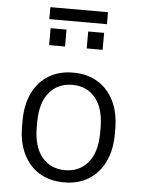

<svg xmlns="http://www.w3.org/2000/svg" viewBox="-57 -871 689 926"><g transform="rotate(5 287.5 -408.0)"><path d="M63 -243V-268Q63 -347 91 -404Q119 -461 169 -491Q219 -521 285 -521H289Q355 -521 405.5 -490.5Q456 -460 484 -403Q512 -346 512 -268V-243Q512 -165 484 -108Q456 -51 406 -20.5Q356 10 290 10H286Q220 10 169.5 -20Q119 -50 91 -107Q63 -164 63 -243ZM441 -244V-267Q441 -361 399.5 -411.5Q358 -462 288 -462Q218 -462 176 -412Q134 -362 134 -267V-244Q134 -150 175.5 -99.5Q217 -49 288 -49Q357 -49 399 -99Q441 -149 441 -244ZM428 -826V-768H149V-826ZM236 -643H159V-725H236ZM418 -643H341V-725H418Z"/></g></svg>

Font: Chivo Light
Style: Regular
Weight: 300
Designer: Hector Gatti
Foundry: Omnibus-Type
Version: Version 1.007